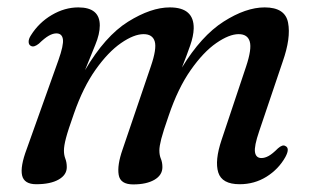

<svg xmlns="http://www.w3.org/2000/svg" viewBox="-20 -476 827 506"><path d="M303 -82 377.5 -301Q393.5 -347.5 387.8 -366.8Q382 -386 358.5 -386Q333 -386 299 -362.5Q265 -339 232 -292.5Q199 -246 175 -177Q159 -132 153.8 -111.8Q148.5 -91.5 148.5 -79Q148.5 -67.5 152.2 -57.8Q156 -48 156 -35.5Q156 -15 134.5 -2.8Q113 9.5 75.5 9.5Q43.5 9.5 38.2 -13.8Q33 -37 50.5 -83.5L134 -317.5Q148 -357 145.8 -372.5Q143.5 -388 128.5 -388Q119.5 -388 108.8 -382Q98 -376 82.5 -361Q70 -351 62.5 -354.5Q56 -357 55.5 -365Q55 -373 61.5 -383Q82.5 -416.5 116.5 -436.5Q150.5 -456.5 186.5 -456.5Q243 -456.5 243 -409Q243 -386.5 231.2 -358Q219.5 -329.5 204 -291Q257 -381 317.5 -418.8Q378 -456.5 427.5 -456.5Q491.5 -456.5 490.5 -401Q490 -381 481.2 -356Q472.5 -331 459.5 -298Q510.5 -381.5 569.2 -419Q628 -456.5 677.5 -456.5Q731.5 -456.5 739.2 -416.2Q747 -376 725 -313.5L663 -130Q649.5 -90.5 652 -75Q654.5 -59.5 669 -59.5Q678 -59.5 688 -65Q698 -70.5 712.5 -85Q724.5 -95.5 731.5 -91.5Q745 -86 732 -62Q714 -30 682.2 -10.2Q650.5 9.5 611.5 9.5Q565 9.5 555.2 -21.5Q545.5 -52.5 564 -107.5L628.5 -300.5Q644 -347 638.2 -366.5Q632.5 -386 609 -386Q584 -386 550 -362.5Q516 -339 482.5 -291.2Q449 -243.5 424.5 -171Q410 -129.5 405 -110Q400 -90.5 400 -79.5Q400 -67 404 -57.5Q408 -48 408 -35.5Q408 -14.5 387 -2.2Q366 10 331 10Q297 10 292.8 -15.2Q288.5 -40.5 303 -82Z"/></svg>

Font: Fraunces 72pt S050
Style: Italic
Weight: 400
Italic angle: -16°
Version: Version 1.000; ttfautohint (v1.8.3)